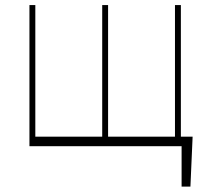

<svg xmlns="http://www.w3.org/2000/svg" viewBox="-20 -565 826 742"><path d="M724.4 -36.9 715.9 156.2H681.8V0H93.8V-545.5H116.5V-36.9H375V-545.5H397.7V-36.9H656.2V-545.5H679V-36.9Z"/></svg>

Font: Inter Thin BETA
Style: Regular
Weight: 100
Designer: Rasmus Andersson
Foundry: rsms
Version: Version 3.011;git-f93a4a705